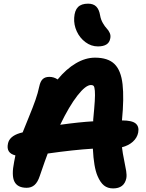

<svg xmlns="http://www.w3.org/2000/svg" viewBox="-20 -1028 807 1059"><path d="M520 -772Q482.9 -772 451.4 -795.4Q419.9 -818.8 403.3 -855.2Q386.7 -891.6 389.2 -930.2Q391.6 -970.2 410.2 -989Q428.7 -1007.8 465.8 -1007.8Q495.1 -1007.8 511 -991.7Q526.9 -975.6 532.2 -942.9Q536.1 -919.9 547.4 -900.6Q558.6 -881.3 568.8 -870.8Q579.1 -860.4 585.4 -845.9Q591.8 -831.5 587.9 -814.9Q580.1 -772 520 -772ZM604 11.2Q573.7 11.2 553.5 -5.1Q533.2 -21.5 518.1 -57.1Q497.1 -105.5 492.2 -208Q387.2 -201.7 243.2 -181.2Q231.9 -152.8 199.2 -57.1Q188 -22.9 170.4 -7.6Q152.8 7.8 127 7.8Q77.1 7.8 59.8 -25.9Q42.5 -59.6 58.1 -136.2Q59.1 -142.1 61.5 -153.3Q64 -164.6 64.9 -170.9Q12.7 -183.6 23.9 -235.8Q31.7 -276.4 89.8 -293.9Q100.6 -295.9 105 -297.9Q114.3 -321.8 138.2 -379.9Q162.1 -438 175.5 -476.3Q189 -514.6 196.8 -551.8Q202.6 -579.6 215.8 -591.8Q229 -604 252 -604Q277.3 -604 297.9 -589.8Q345.2 -647.5 398.2 -678.7Q451.2 -710 503.9 -710Q575.7 -710 611.6 -674.8Q647.5 -639.6 656 -563Q664.6 -486.3 652.8 -365.2V-363.8Q708.5 -363.8 728.5 -346.7Q748.5 -329.6 742.2 -296.9Q736.3 -267.6 712.6 -246.3Q689 -225.1 652.8 -215.8Q656.7 -182.1 664.6 -144.8Q672.4 -107.4 676 -84.7Q679.7 -62 676.8 -44.9Q665 11.2 604 11.2ZM481.9 -559.1Q452.6 -559.1 407.2 -501Q361.8 -442.9 312 -339.8Q417.5 -354.5 494.1 -358.9V-368.2Q500.5 -434.1 502.7 -470Q504.9 -505.9 503.2 -526.9Q501.5 -547.9 496.8 -553.5Q492.2 -559.1 481.9 -559.1Z"/></svg>

Font: Shantell Sans Normal
Style: Bold Italic
Weight: 700
Italic angle: -11.31°
Designer: Stephen Nixon, Anya Danilova, Shantell Martin
Foundry: Arrow Type
Version: Version 1.006;[559af2be0]